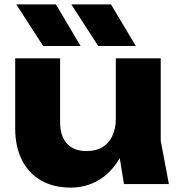

<svg xmlns="http://www.w3.org/2000/svg" viewBox="-20 -836 817 872"><path d="M302 16Q222 16 165.5 -17Q109 -50 79 -110.5Q49 -171 49 -252V-571H253V-281Q253 -218 284 -184Q315 -150 373 -150Q416 -150 445 -167.5Q474 -185 490 -218Q506 -251 506 -297L569 -264Q558 -173 519.5 -110.5Q481 -48 425 -16Q369 16 302 16ZM543 0 506 -229V-571H710V-197L747 0ZM484 -816 597 -627H426L304 -816ZM234 -816 346 -627H176L54 -816Z"/></svg>

Font: Unbounded
Style: Bold
Weight: 700
Designer: Luke Prowse, Jean-Baptiste Morizot, Fátima Lázaro, Florian Runge
Foundry: NaN
Version: Version 1.700